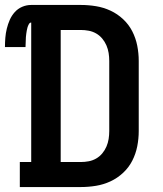

<svg xmlns="http://www.w3.org/2000/svg" viewBox="-39 -755 659 775"><path d="M41 0V-101H87V-664Q81 -664 77.5 -657.5Q74 -651 72 -644.5Q70 -638 69 -631.5Q68 -625 67 -618.5Q66 -612 65.5 -605Q65 -598 65 -591.5Q65 -585 64.5 -578.5Q64 -572 64 -565H-19Q-19 -584 -17.5 -602.5Q-16 -621 -11.5 -639.5Q-7 -658 0.5 -675Q8 -692 20.5 -706Q33 -720 50.5 -727.5Q68 -735 87 -735H287Q318 -735 348.5 -730Q379 -725 407 -712Q435 -699 458 -677.5Q481 -656 495 -628.5Q509 -601 515 -570.5Q521 -540 521 -509V-226Q521 -195 515 -164.5Q509 -134 495 -106.5Q481 -79 458 -57.5Q435 -36 407 -23Q379 -10 348.5 -5Q318 0 287 0ZM206 -101H287Q303 -101 319 -104Q335 -107 349 -115Q363 -123 373.5 -135.5Q384 -148 390.5 -163Q397 -178 399.5 -194Q402 -210 402 -226V-509Q402 -525 399.5 -541Q397 -557 390.5 -572Q384 -587 373.5 -599.5Q363 -612 349 -620Q335 -628 319 -631Q303 -634 287 -634H206Z"/></svg>

Font: Iosevka Curly Slab Extended
Style: Bold
Weight: 700
Width: 7
Monospace: yes
Designer: Belleve Invis
Foundry: Belleve Invis
Version: Version 11.1.0; ttfautohint (v1.8.3)